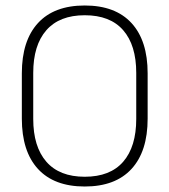

<svg xmlns="http://www.w3.org/2000/svg" viewBox="-20 -669 617 699"><path d="M288.5 10Q177 10 118.2 -54Q59.5 -118 59.5 -237V-402Q59.5 -521 118.2 -585Q177 -649 288.5 -649Q400 -649 458.8 -585Q517.5 -521 517.5 -402V-237Q517.5 -118 458.8 -54Q400 10 288.5 10ZM288.5 -25.5Q381 -25.5 428.5 -80.2Q476 -135 476 -236V-403.5Q476 -504.5 428.5 -559Q381 -613.5 288.5 -613.5Q196.5 -613.5 148.8 -559Q101 -504.5 101 -403.5V-236Q101 -135 148.8 -80.2Q196.5 -25.5 288.5 -25.5Z"/></svg>

Font: Anek Odia ExtraLight
Style: Regular
Weight: 250
Designer: Yesha Goshar & Mahesh Sahu (Odia), Yesha Goshar (Latin)
Foundry: Ek Type
Version: Version 1.003